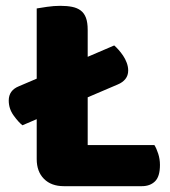

<svg xmlns="http://www.w3.org/2000/svg" viewBox="-20 -636 584 659"><path d="M199 3Q156 3 131 -22Q106 -47 106 -90V-227L57 -206Q43 -217 26.5 -240Q10 -263 10 -291Q10 -326 45 -340L106 -366V-607Q117 -609 141 -612.5Q165 -616 187 -616Q210 -616 227.5 -612.5Q245 -609 257 -600Q269 -591 275 -575Q281 -559 281 -533V-441L372 -480Q379 -474 387 -465Q395 -456 402.5 -445Q410 -434 415 -420.5Q420 -407 420 -394Q420 -377 410.5 -365Q401 -353 384 -346L281 -302V-138H510Q517 -127 523 -108.5Q529 -90 529 -70Q529 -30 512 -13.5Q495 3 467 3Z"/></svg>

Font: Baloo Da
Style: Regular
Weight: 400
Designer: Noopur Datye and Ek Type
Foundry: Ek Type
Version: Version 1.443;PS 1.000;hotconv 16.6.51;makeotf.lib2.5.65220;